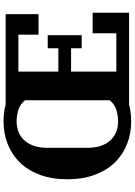

<svg xmlns="http://www.w3.org/2000/svg" viewBox="142 -892 762 1086"><g transform="rotate(-90 523.0 -349.0)"><path d="M380 12Q310 12 250 -12Q190 -36 146 -81.5Q102 -127 77 -194.5Q52 -262 52 -349Q52 -436 77 -503.5Q102 -571 146 -616.5Q190 -662 250 -686Q310 -710 380 -710Q429 -710 476 -698H986V-512H870V-626H661V-400H793V-460H867V-268H793V-328H661V-72H878V-206H994V0H476Q429 12 380 12ZM380 -62Q416 -62 447.5 -73Q479 -84 499 -110V-588Q479 -614 447.5 -625Q416 -636 380 -636Q349 -636 322 -626Q295 -616 274.5 -595Q254 -574 242 -541Q230 -508 230 -462V-236Q230 -190 242 -157Q254 -124 274.5 -103Q295 -82 322 -72Q349 -62 380 -62Z"/></g></svg>

Font: IBM Plex Serif
Style: Bold
Weight: 700
Designer: Mike Abbink, Paul van der Laan, Pieter van Rosmalen
Foundry: Bold Monday
Version: Version 2.008